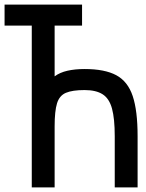

<svg xmlns="http://www.w3.org/2000/svg" viewBox="-20 -820 640 840"><path d="M339 -800V-708H0V-800ZM119 0V-800H219V-486Q242 -503 275 -510.5Q308 -518 350 -518Q438 -518 488.5 -491Q539 -464 560.5 -400Q582 -336 582 -224V0H482V-224Q482 -301 470 -345Q458 -389 429 -407.5Q400 -426 350 -426Q297 -426 268.5 -414Q240 -402 229.5 -368Q219 -334 219 -267V0Z"/></svg>

Font: Victor Mono
Style: Bold
Weight: 700
Monospace: yes
Designer: Rune Bjørnerås
Version: Version 1.561;gftools[0.9.30]